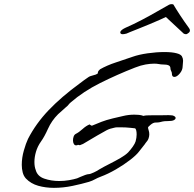

<svg xmlns="http://www.w3.org/2000/svg" viewBox="-20 -880 936 926"><path d="M240 26Q200 26 164.5 16Q129 6 105 -19Q94 -31 89.5 -48.5Q85 -66 85 -85Q85 -119 95 -154Q105 -189 115 -210Q153 -284 214.5 -348.5Q276 -413 365 -478Q375 -486 385 -493Q395 -500 405 -507Q413 -513 428.5 -516.5Q444 -520 451 -525Q451 -525 452.5 -532Q454 -539 461 -544V-545Q496 -565 539 -579Q582 -593 619 -606Q650 -617 692.5 -623Q735 -629 773 -629Q810 -629 832 -623Q852 -618 857.5 -608Q863 -598 863 -587Q863 -580 862 -573.5Q861 -567 861 -561Q861 -542 847 -525.5Q833 -509 821 -509Q809 -509 809 -525V-526Q809 -531 805.5 -537.5Q802 -544 802 -550Q802 -561 793 -565Q784 -569 766 -569H765Q757 -569 746.5 -571Q736 -573 724 -573Q705 -573 682 -569Q659 -565 631 -554Q544 -520 463 -479.5Q382 -439 321 -386Q312 -378 310 -374.5Q308 -371 298 -363Q292 -357 279 -346Q266 -335 260 -329Q229 -298 211.5 -259Q194 -220 178 -198Q161 -174 153.5 -148Q146 -122 146 -99Q146 -76 152 -61Q160 -30 193.5 -18.5Q227 -7 265 -7Q290 -7 313 -11Q336 -15 352 -20Q357 -22 368 -27Q379 -32 390.5 -36Q402 -40 407 -40Q415 -40 433 -48.5Q451 -57 459 -63Q483 -77 510 -90.5Q537 -104 561 -118Q585 -132 598 -145Q611 -159 621 -173.5Q631 -188 634 -198Q639 -216 639 -231Q639 -254 632 -261Q632 -261 609.5 -263.5Q587 -266 562 -266Q554 -266 546 -266Q538 -266 531 -264Q510 -260 494.5 -252Q479 -244 450 -227Q442 -222 419.5 -209Q397 -196 379 -185H378Q365 -178 360.5 -180.5Q356 -183 353 -180H354Q352 -179 347 -179Q340 -179 336 -186Q332 -193 332 -203Q332 -212 335 -221Q338 -230 345 -234Q361 -242 378 -257.5Q395 -273 412 -280Q412 -280 417 -276.5Q422 -273 424 -274Q448 -284 469.5 -292.5Q491 -301 524 -309Q547 -314 573.5 -320.5Q600 -327 628 -327Q639 -327 650 -326Q661 -325 672 -321Q678 -323 688 -323.5Q698 -324 714 -324H753Q766 -324 780 -324.5Q794 -325 805 -324Q814 -324 820.5 -320Q827 -316 827 -311Q827 -305 818.5 -300.5Q810 -296 789 -296Q772 -296 764 -294Q756 -292 749.5 -290.5Q743 -289 730 -289Q719 -289 706 -278Q693 -267 694 -265Q694 -260 697 -251.5Q700 -243 700 -232Q700 -223 696.5 -212.5Q693 -202 682 -190Q680 -186 668.5 -172Q657 -158 652 -151Q639 -133 608 -109Q577 -85 539 -63Q501 -41 466 -28Q450 -22 437.5 -15Q425 -8 409 -3Q375 7 330 16.5Q285 26 240 26ZM572 -715Q561 -715 560 -723Q560 -726 561 -728Q566 -737 585 -746Q624 -763 664 -784Q704 -805 738.5 -825Q773 -845 795 -857Q800 -860 808 -860Q816 -860 817 -857Q828 -838 849 -806Q870 -774 892 -744Q896 -739 896 -733Q896 -726 889 -721Q884 -717 881.5 -716Q879 -715 877 -715Q873 -715 871 -716Q869 -717 866 -718L780 -798Q770 -793 748.5 -783.5Q727 -774 700.5 -763Q674 -752 649 -742Q624 -732 607.5 -725.5Q591 -719 590 -718Q578 -715 572 -715Z"/></svg>

Font: Vujahday Script
Style: Regular
Weight: 400
Designer: Robert E. Leuschke
Foundry: Robert E. Leuschke
Version: Version 1.010; ttfautohint (v1.8.3)